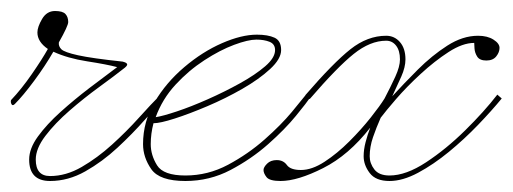

<svg xmlns="http://www.w3.org/2000/svg" viewBox="-27 -320 932 349"><path d="M0 -131Q-4 -127 -6 -130.5Q-8 -134 -7 -138Q12 -158 31 -185.5Q50 -213 60 -231Q41 -244 41 -261Q41 -271 49.5 -285.5Q58 -300 73 -300Q87 -300 92 -294.5Q97 -289 97 -280Q97 -273 80 -243Q79 -236 84.5 -230.5Q90 -225 115 -219.5Q140 -214 196 -208Q201 -207 203.5 -204.5Q206 -202 200 -197Q181 -182 153.5 -162Q126 -142 99.5 -119Q73 -96 55.5 -73Q38 -50 38 -30Q38 0 64 0Q93 0 121.5 -16.5Q150 -33 176.5 -57Q203 -81 225.5 -106Q248 -131 264 -147L272 -141Q258 -127 236 -102Q214 -77 186.5 -51.5Q159 -26 128 -8.5Q97 9 64 9Q26 9 26 -30Q26 -50 42 -72Q58 -94 83 -116.5Q108 -139 135.5 -160Q163 -181 186 -198Q167 -203 131.5 -208.5Q96 -214 70 -226Q55 -200 35 -173Q15 -146 0 -131Z M310 9Q263 9 248 -12.5Q233 -34 233 -58Q233 -99 254 -134.5Q275 -170 308 -198Q341 -226 376.5 -241.5Q412 -257 440 -257Q460 -257 472 -251.5Q484 -246 484 -229Q484 -213 464 -194.5Q444 -176 413.5 -158.5Q383 -141 350 -127Q317 -113 290.5 -104.5Q264 -96 252 -96Q247 -77 247 -58Q247 -38 258.5 -19.5Q270 -1 310 -1Q351 -1 387.5 -20.5Q424 -40 454 -66.5Q484 -93 503.5 -116.5Q523 -140 530 -149L537 -143Q531 -134 511 -109.5Q491 -85 460.5 -58Q430 -31 392 -11Q354 9 310 9ZM439 -248Q424 -248 398.5 -238.5Q373 -229 344.5 -210.5Q316 -192 292 -166Q268 -140 256 -107Q269 -109 294.5 -117.5Q320 -126 350.5 -139.5Q381 -153 409 -168.5Q437 -184 455 -199.5Q473 -215 473 -229Q473 -240 463 -244Q453 -248 439 -248Z M476 -29Q488 -29 494.5 -20Q501 -11 520 -11Q540 -11 563 -26Q586 -41 608 -63Q630 -85 647 -106.5Q664 -128 672 -141Q683 -162 691.5 -180.5Q700 -199 700 -212Q700 -228 693 -237Q686 -246 675 -246Q646 -246 616 -222Q586 -198 536 -140Q532 -141 528 -147Q579 -206 610 -230.5Q641 -255 675 -255Q690 -255 700 -243.5Q710 -232 710 -212Q710 -198 702.5 -181Q695 -164 686 -145Q707 -168 732.5 -193.5Q758 -219 786 -237Q814 -255 842 -255Q859 -255 870 -248Q881 -241 881 -233Q881 -225 875 -217.5Q869 -210 857 -210Q845 -210 840.5 -217Q836 -224 835.5 -232Q835 -240 835 -242Q814 -242 788.5 -225.5Q763 -209 737.5 -185.5Q712 -162 693 -140Q674 -118 665 -106Q657 -88 651 -70.5Q645 -53 645 -36Q645 -23 653.5 -12Q662 -1 681 -1Q711 -1 747.5 -25Q784 -49 818.5 -83Q853 -117 877 -148L885 -141Q867 -119 842 -93Q817 -67 789 -44Q761 -21 733 -6Q705 9 681 9Q656 9 645 -5.5Q634 -20 634 -36Q634 -48 637.5 -61.5Q641 -75 646 -88Q607 -38 560.5 -14.5Q514 9 483 9Q463 9 457.5 2Q452 -5 452 -11Q452 -16 458.5 -22.5Q465 -29 476 -29Z"/></svg>

Font: Kapakana Light
Style: Regular
Weight: 300
Designer: Kyosuke Nagai
Version: Version 1.000